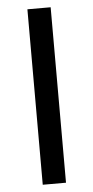

<svg xmlns="http://www.w3.org/2000/svg" viewBox="-52 -743 376 775"><g transform="rotate(-5 136.0 -355.5)"><path d="M89.4 -710.9V0H183.6V-710.9Z"/></g></svg>

Font: Vazirmatn
Style: Regular
Weight: 400
Designer: Saber Rastikerdar
Foundry: Saber Rastikerdar
Version: Version 33.003